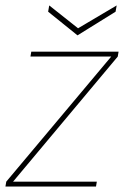

<svg xmlns="http://www.w3.org/2000/svg" viewBox="-31 -686 456 706"><path d="M-11 0 -8 -18 378 -478H81L84 -496H405L402 -478L17 -18H325L322 0ZM398 -666 394 -643 254 -556 146 -643 150 -666 256 -582Z"/></svg>

Font: DM Sans 28pt Thin
Style: Italic
Weight: 250
Italic angle: -10°
Version: Version 4.004;gftools[0.9.30]